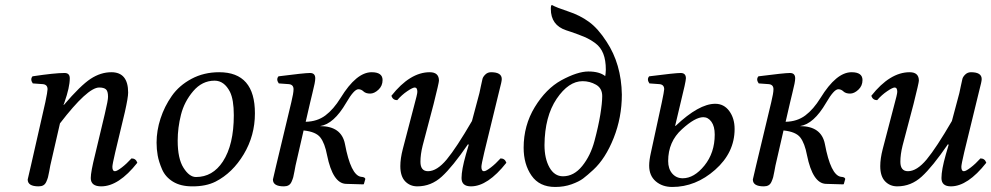

<svg xmlns="http://www.w3.org/2000/svg" viewBox="-20 -723 3898 755"><path d="M433.1 -124Q421.9 -76.2 421.9 -66.9Q421.9 -49.8 432.1 -49.8Q439.9 -49.8 459 -64.5Q478 -79.1 497.1 -100.1Q514.2 -100.1 520 -83Q446.8 9.8 377.9 9.8Q336.9 9.8 336.9 -22.9Q336.9 -46.9 354 -115.2L392.1 -274.9Q405.3 -330.1 404.8 -342.8Q404.8 -364.7 396.5 -371.8Q388.2 -378.9 370.1 -378.9Q324.2 -378.9 215.8 -237.8L177.7 -71.8Q176.3 -64.5 173.6 -49.3Q170.9 -34.2 168.7 -26.1Q166.5 -18.1 162.1 -8.3Q157.7 1.5 150.4 5.6Q143.1 9.8 131.8 9.8Q88.9 9.8 88.9 -17.1Q88.9 -19 101.6 -71.8L158.2 -320.8Q167 -362.8 167 -372.1Q167 -390.1 148.9 -392.1L108.9 -395Q97.7 -411.1 107.9 -422.9Q194.8 -436 233.9 -436Q254.4 -436 254.4 -415Q254.4 -379.9 233.4 -320.3L230 -311L231 -310.1Q296.9 -387.2 336.4 -413.1Q376 -439 418 -439Q483.9 -439 483.9 -358.9Q483.9 -339.8 471.2 -283.2Z M678.7 -169.9Q678.7 -99.1 701.7 -63Q724.6 -26.9 750.5 -26.9Q816.4 -26.9 856.4 -87.9Q899.4 -153.8 899.4 -270Q899.4 -331.1 884.3 -361.8Q861.8 -405.8 823.7 -405.8Q774.9 -405.8 739.7 -364.5Q704.6 -323.2 691.7 -272Q678.7 -220.7 678.7 -169.9ZM595.7 -162.1Q595.7 -209 611.1 -256.6Q626.5 -304.2 655.5 -345.7Q684.6 -387.2 733.2 -413.1Q781.7 -439 841.8 -439Q982.9 -439 982.4 -276.9Q982.4 -189.9 938.5 -116.5Q894.5 -43 827.6 -8.8Q789.6 10.3 735.4 9.8Q690.4 9.8 660.4 -8.5Q630.4 -26.9 617.4 -56.9Q604.5 -86.9 600.1 -111.6Q595.7 -136.2 595.7 -162.1Z M1435.5 -355Q1418.5 -355 1409.4 -363.5Q1400.4 -372.1 1389.2 -372.1Q1372.1 -372.1 1341.3 -318.8Q1292.5 -234.9 1238.3 -227.1Q1322.3 -227.1 1336.4 -157.2Q1359.4 -34.2 1399.4 -27.8L1406.2 -26.9Q1416 -24.9 1416.5 -19L1411.1 0L1409.2 2L1340.3 0Q1288.6 -2 1266.1 -112.8Q1257.3 -159.7 1239.7 -182.4Q1222.2 -205.1 1173.8 -210L1142.1 -71.8Q1140.6 -64.5 1137.9 -49.3Q1135.3 -34.2 1133.1 -26.1Q1130.9 -18.1 1126.5 -8.3Q1122.1 1.5 1114.7 5.6Q1107.4 9.8 1096.2 9.8Q1053.2 9.8 1053.2 -17.1Q1053.2 -19 1065.9 -71.8L1125.5 -320.8Q1134.3 -356.9 1134.3 -372.1Q1134.3 -390.1 1116.2 -392.1L1076.2 -395Q1064.9 -411.1 1075.2 -422.9Q1177.2 -436 1199.2 -436Q1219.7 -436 1219.7 -415Q1219.7 -407.2 1217 -393.6Q1214.4 -379.9 1208.3 -356Q1202.1 -332 1199.7 -320.3L1182.1 -244.1Q1227.5 -245.1 1259.5 -269Q1291.5 -293 1319.3 -337.9Q1381.3 -439 1441.4 -439Q1484.4 -439 1484.4 -408.2Q1484.4 -385.3 1468 -370.1Q1451.7 -355 1435.5 -355Z M1939.9 -352.1 1884.3 -124Q1873 -76.2 1873 -66.9Q1873 -49.8 1883.3 -49.8Q1891.1 -49.8 1910.2 -64.5Q1929.2 -79.1 1948.2 -100.1Q1965.3 -100.1 1971.2 -83Q1897.9 9.8 1832 9.8Q1794.9 9.8 1794.9 -22.9Q1794.9 -55.2 1812 -115.2L1823.2 -153.8L1820.3 -155.8Q1759.3 -66.9 1717.3 -28.6Q1675.3 9.8 1621.1 9.8Q1592.3 9.8 1573.2 -10Q1554.2 -29.8 1554.2 -69.8Q1554.2 -99.6 1564 -137.2L1607.9 -305.2Q1621.1 -353 1621.1 -361.8Q1621.1 -378.9 1610.8 -378.9Q1603 -378.9 1581.5 -364.5Q1560.1 -350.1 1542 -329.1Q1524.9 -329.1 1519 -346.2Q1592.3 -439 1669.9 -439Q1706.1 -439 1706.1 -405.8Q1706.1 -397.9 1685.1 -314L1642.1 -150.9Q1633.3 -115.7 1633.3 -86.9Q1633.3 -49.8 1663.1 -49.8Q1698.2 -49.8 1736.6 -95.9Q1774.9 -142.1 1835.9 -247.1L1865.2 -356.9Q1867.2 -364.7 1871.1 -384.8Q1875 -404.8 1877.4 -413.3Q1879.9 -421.9 1888.9 -430.4Q1897.9 -439 1911.1 -439Q1953.1 -439 1953.1 -412.1Q1953.1 -407.2 1950.7 -396Q1948.2 -384.8 1944.6 -371.3Q1940.9 -357.9 1939.9 -352.1Z M2348.1 -345.2Q2348.1 -376 2323.7 -389.9Q2299.3 -403.8 2271 -403.8Q2215.8 -403.8 2168.9 -334.5Q2122.1 -265.1 2121.1 -152.8Q2121.1 -99.6 2140.6 -64.7Q2160.2 -29.8 2193.8 -29.8Q2236.8 -29.8 2269.5 -70.3Q2302.2 -110.8 2317.6 -168.5Q2333 -226.1 2340.6 -272.2Q2348.1 -318.4 2348.1 -345.2ZM2359.9 -423.8Q2361.8 -432.6 2362.3 -449.2Q2362.3 -486.3 2352.3 -511.7Q2342.3 -537.1 2321.8 -552.5Q2301.3 -567.9 2279.1 -577.4Q2256.8 -586.9 2225.1 -597.7Q2211.9 -602.1 2206.1 -604Q2146 -624 2146 -688Q2146 -703.1 2149.9 -703.1H2150.9Q2168 -693.4 2214.1 -678.2Q2260.3 -663.1 2296.1 -637Q2332 -610.8 2365.2 -559.1Q2423.3 -471.2 2425.3 -351.1Q2425.3 -261.2 2393.1 -180.2Q2360.8 -99.1 2313 -55.2Q2289.1 -33.2 2272.9 -21Q2256.8 -8.8 2227.5 1.7Q2198.2 12.2 2163.1 12.2Q2101.1 12.2 2070.1 -32.5Q2039.1 -77.1 2039.1 -142.1Q2039.1 -230 2083 -302Q2127 -374 2187 -407.2Q2251 -441.9 2293.9 -441.9Q2336.9 -441.9 2359.9 -423.8Z M2664.6 -22Q2709.5 -22 2750 -72Q2790.5 -122.1 2790.5 -193.8Q2790.5 -226.1 2777.6 -244.1Q2764.6 -262.2 2745.6 -262.2Q2713.4 -262.2 2661.6 -214.8Q2607.4 -166 2607.4 -89.8Q2607.4 -59.1 2623.5 -40.5Q2639.6 -22 2664.6 -22ZM2656.7 -320.3 2634.8 -228H2636.7Q2728.5 -314.9 2792.5 -314.9Q2826.7 -314.9 2847.7 -286.4Q2868.7 -257.8 2868.7 -215.8Q2868.7 -123 2792.2 -55.4Q2715.8 12.2 2623.5 12.2Q2584.5 12.2 2558.6 -10Q2532.7 -32.2 2532.7 -71.8Q2532.7 -92.8 2539.6 -123L2582.5 -320.8Q2591.3 -362.8 2591.8 -372.1Q2591.8 -390.1 2573.7 -392.1L2533.7 -395Q2522.5 -411.1 2532.7 -422.9Q2634.8 -436 2656.7 -436Q2677.2 -436 2677.2 -415Q2676.8 -400.9 2656.7 -320.3Z M3322.8 -355Q3305.7 -355 3296.6 -363.5Q3287.6 -372.1 3276.4 -372.1Q3259.3 -372.1 3228.5 -318.8Q3179.7 -234.9 3125.5 -227.1Q3209.5 -227.1 3223.6 -157.2Q3246.6 -34.2 3286.6 -27.8L3293.5 -26.9Q3303.2 -24.9 3303.7 -19L3298.3 0L3296.4 2L3227.5 0Q3175.8 -2 3153.3 -112.8Q3144.5 -159.7 3127 -182.4Q3109.4 -205.1 3061 -210L3029.3 -71.8Q3027.8 -64.5 3025.1 -49.3Q3022.5 -34.2 3020.3 -26.1Q3018.1 -18.1 3013.7 -8.3Q3009.3 1.5 3002 5.6Q2994.6 9.8 2983.4 9.8Q2940.4 9.8 2940.4 -17.1Q2940.4 -19 2953.1 -71.8L3012.7 -320.8Q3021.5 -356.9 3021.5 -372.1Q3021.5 -390.1 3003.4 -392.1L2963.4 -395Q2952.1 -411.1 2962.4 -422.9Q3064.5 -436 3086.4 -436Q3106.9 -436 3106.9 -415Q3106.9 -407.2 3104.2 -393.6Q3101.6 -379.9 3095.5 -356Q3089.4 -332 3086.9 -320.3L3069.3 -244.1Q3114.7 -245.1 3146.7 -269Q3178.7 -293 3206.5 -337.9Q3268.6 -439 3328.6 -439Q3371.6 -439 3371.6 -408.2Q3371.6 -385.3 3355.2 -370.1Q3338.9 -355 3322.8 -355Z M3827.1 -352.1 3771.5 -124Q3760.3 -76.2 3760.3 -66.9Q3760.3 -49.8 3770.5 -49.8Q3778.3 -49.8 3797.4 -64.5Q3816.4 -79.1 3835.4 -100.1Q3852.5 -100.1 3858.4 -83Q3785.2 9.8 3719.2 9.8Q3682.1 9.8 3682.1 -22.9Q3682.1 -55.2 3699.2 -115.2L3710.4 -153.8L3707.5 -155.8Q3646.5 -66.9 3604.5 -28.6Q3562.5 9.8 3508.3 9.8Q3479.5 9.8 3460.4 -10Q3441.4 -29.8 3441.4 -69.8Q3441.4 -99.6 3451.2 -137.2L3495.1 -305.2Q3508.3 -353 3508.3 -361.8Q3508.3 -378.9 3498 -378.9Q3490.2 -378.9 3468.8 -364.5Q3447.3 -350.1 3429.2 -329.1Q3412.1 -329.1 3406.2 -346.2Q3479.5 -439 3557.1 -439Q3593.3 -439 3593.3 -405.8Q3593.3 -397.9 3572.3 -314L3529.3 -150.9Q3520.5 -115.7 3520.5 -86.9Q3520.5 -49.8 3550.3 -49.8Q3585.4 -49.8 3623.8 -95.9Q3662.1 -142.1 3723.1 -247.1L3752.4 -356.9Q3754.4 -364.7 3758.3 -384.8Q3762.2 -404.8 3764.6 -413.3Q3767.1 -421.9 3776.1 -430.4Q3785.2 -439 3798.3 -439Q3840.3 -439 3840.3 -412.1Q3840.3 -407.2 3837.9 -396Q3835.4 -384.8 3831.8 -371.3Q3828.1 -357.9 3827.1 -352.1Z"/></svg>

Font: Linux Libertine
Style: Italic
Weight: 400
Italic angle: -12°
Designer: Philipp H. Poll
Foundry: Philipp H. Poll
Version: Version 5.1.6 ; ttfautohint (v0.9)